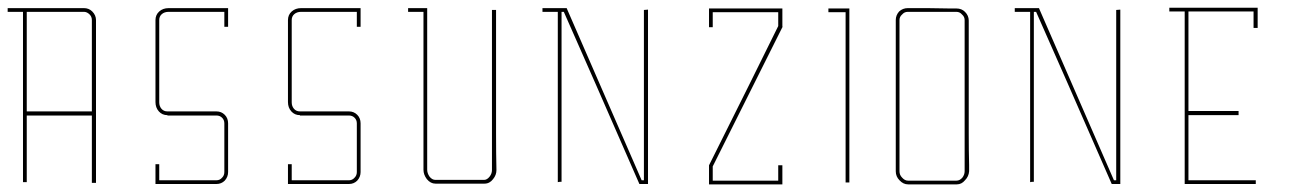

<svg xmlns="http://www.w3.org/2000/svg" viewBox="-20 -861 3422 501"><path d="M219.7 -559.6Q219.7 -559.6 194.3 -559.6Q168 -559.6 134.8 -559.6Q112.3 -559.6 89.8 -559.6Q67.4 -559.6 49.8 -559.6Q49.8 -559.6 49.8 -533.2Q49.8 -506.8 49.8 -472.7Q49.8 -449.2 49.8 -426.8Q49.8 -403.3 49.8 -385.7Q49.8 -385.7 45.9 -385.7Q43 -385.7 40 -385.7Q40 -385.7 40 -454.1Q40 -521.5 40 -609.4Q40 -668 40 -726.6Q40 -785.2 40 -830.1Q40 -830.1 25.4 -830.1Q9.8 -830.1 0 -830.1Q0 -830.1 0 -832Q0 -832 0 -834Q0 -837.9 0 -839.8Q0 -839.8 27.3 -839.8Q55.7 -839.8 91.8 -839.8Q115.2 -839.8 139.6 -839.8Q164.1 -839.8 181.6 -839.8Q181.6 -839.8 184.6 -839.8Q186.5 -839.8 199.2 -839.8Q211.9 -839.8 220.7 -831.1Q230.5 -821.3 230.5 -808.6Q230.5 -808.6 230.5 -801.8Q230.5 -794.9 230.5 -790Q230.5 -790 230.5 -727.5Q230.5 -665 230.5 -585Q230.5 -531.2 230.5 -477.5Q230.5 -424.8 230.5 -383.8Q230.5 -383.8 228.5 -383.8Q227.5 -383.8 226.6 -383.8Q222.7 -383.8 219.7 -383.8Q219.7 -383.8 219.7 -411.1Q219.7 -438.5 219.7 -472.7Q219.7 -496.1 219.7 -519.5Q219.7 -543 219.7 -559.6ZM219.7 -570.3Q219.7 -570.3 219.7 -603.5Q219.7 -637.7 219.7 -681.6Q219.7 -710.9 219.7 -740.2Q219.7 -768.6 219.7 -791Q219.7 -791 219.7 -793Q219.7 -795.9 219.7 -808.6Q219.7 -817.4 213.9 -823.2Q207 -830.1 199.2 -830.1Q199.2 -830.1 192.4 -830.1Q186.5 -830.1 181.6 -830.1Q181.6 -830.1 181.6 -832Q181.6 -834 181.6 -835Q181.6 -835 181.6 -833Q181.6 -831.1 181.6 -830.1Q181.6 -830.1 162.1 -830.1Q141.6 -830.1 115.2 -830.1Q98.6 -830.1 81.1 -830.1Q63.5 -830.1 49.8 -830.1Q49.8 -830.1 49.8 -792Q49.8 -791 49.8 -790Q49.8 -769.5 49.8 -747.1Q49.8 -724.6 49.8 -699.2Q49.8 -665 49.8 -629.9Q49.8 -595.7 49.8 -570.3Q49.8 -570.3 76.2 -570.3Q101.6 -570.3 135.7 -570.3Q158.2 -570.3 180.7 -570.3Q203.1 -570.3 219.7 -570.3Z M575.2 -539.1Q575.2 -539.1 575.2 -532.2Q575.2 -525.4 575.2 -521.5Q575.2 -521.5 575.2 -480.5Q575.2 -439.5 575.2 -412.1Q575.2 -412.1 573.2 -412.1Q572.3 -412.1 570.3 -412.1Q570.3 -412.1 571.3 -412.1Q572.3 -412.1 575.2 -412.1Q575.2 -399.4 566.4 -389.6Q557.6 -380.9 544.9 -380.9Q544.9 -380.9 544.9 -382.8Q544.9 -384.8 544.9 -385.7Q544.9 -385.7 544.9 -383.8Q544.9 -381.8 544.9 -380.9Q544.9 -380.9 521.5 -380.9Q498 -380.9 466.8 -380.9Q447.3 -380.9 426.8 -380.9Q406.2 -380.9 390.6 -380.9Q390.6 -380.9 388.7 -380.9Q386.7 -380.9 385.7 -380.9Q385.7 -380.9 385.7 -389.6Q385.7 -394.5 385.7 -400.4Q385.7 -419.9 385.7 -432.6Q385.7 -432.6 389.6 -432.6Q393.6 -432.6 395.5 -432.6Q395.5 -432.6 395.5 -417Q395.5 -401.4 395.5 -390.6Q395.5 -390.6 402.3 -390.6Q408.2 -390.6 446.3 -390.6Q462.9 -390.6 487.3 -390.6Q510.7 -390.6 544.9 -390.6Q553.7 -390.6 559.6 -397.5Q565.4 -403.3 565.4 -412.1Q565.4 -412.1 565.4 -453.1Q565.4 -494.1 565.4 -521.5Q565.4 -521.5 567.4 -521.5Q568.4 -521.5 569.3 -521.5Q569.3 -521.5 568.4 -521.5Q566.4 -521.5 565.4 -521.5Q565.4 -521.5 565.4 -523.4Q565.4 -525.4 565.4 -539.1Q565.4 -547.9 559.6 -553.7Q553.7 -559.6 544.9 -559.6Q544.9 -559.6 537.1 -559.6Q530.3 -559.6 525.4 -559.6Q525.4 -559.6 484.4 -559.6Q443.4 -559.6 417 -559.6Q417 -559.6 417 -562.5Q417 -564.5 417 -566.4Q417 -566.4 417 -565.4Q417 -564.5 417 -560.5Q403.3 -560.5 394.5 -570.3Q385.7 -580.1 385.7 -594.7Q385.7 -594.7 387.7 -594.7Q389.6 -594.7 390.6 -594.7Q390.6 -594.7 388.7 -594.7Q386.7 -594.7 385.7 -594.7Q385.7 -594.7 385.7 -625Q385.7 -655.3 385.7 -694.3Q385.7 -719.7 385.7 -746.1Q385.7 -772.5 385.7 -792Q385.7 -792 385.7 -792Q385.7 -793 385.7 -793Q385.7 -793 385.7 -794.9Q385.7 -796.9 385.7 -808.6Q385.7 -822.3 395.5 -831.1Q405.3 -839.8 419.9 -839.8Q419.9 -839.8 425.8 -839.8Q431.6 -839.8 435.5 -839.8Q435.5 -839.8 455.1 -839.8Q475.6 -839.8 501 -839.8Q518.6 -839.8 535.2 -839.8Q552.7 -839.8 565.4 -839.8Q565.4 -839.8 569.3 -839.8Q573.2 -839.8 575.2 -839.8Q575.2 -839.8 575.2 -821.3Q575.2 -803.7 575.2 -791Q575.2 -791 572.3 -791Q568.4 -791 565.4 -791Q565.4 -791 565.4 -805.7Q565.4 -820.3 565.4 -830.1Q565.4 -830.1 545.9 -830.1Q525.4 -830.1 500 -830.1Q482.4 -830.1 465.8 -830.1Q448.2 -830.1 435.5 -830.1Q435.5 -830.1 433.6 -830.1Q431.6 -830.1 419.9 -830.1Q409.2 -830.1 402.3 -824.2Q395.5 -818.4 395.5 -808.6Q395.5 -808.6 395.5 -802.7Q395.5 -796.9 395.5 -793Q395.5 -793 395.5 -792Q395.5 -791 395.5 -791Q395.5 -791 395.5 -782.2Q395.5 -774.4 395.5 -723.6Q395.5 -701.2 395.5 -669.9Q395.5 -638.7 395.5 -593.8Q395.5 -584 401.4 -577.1Q407.2 -570.3 417 -570.3Q417 -570.3 457 -570.3Q498 -570.3 525.4 -570.3Q525.4 -570.3 532.2 -570.3Q540 -570.3 544.9 -570.3Q557.6 -570.3 566.4 -561.5Q575.2 -552.7 575.2 -539.1Z M920.9 -539.1Q920.9 -539.1 920.9 -532.2Q920.9 -525.4 920.9 -521.5Q920.9 -521.5 920.9 -480.5Q920.9 -439.5 920.9 -412.1Q920.9 -412.1 918.9 -412.1Q918 -412.1 916 -412.1Q916 -412.1 917 -412.1Q918 -412.1 920.9 -412.1Q920.9 -399.4 912.1 -389.6Q903.3 -380.9 890.6 -380.9Q890.6 -380.9 890.6 -382.8Q890.6 -384.8 890.6 -385.7Q890.6 -385.7 890.6 -383.8Q890.6 -381.8 890.6 -380.9Q890.6 -380.9 867.2 -380.9Q843.8 -380.9 812.5 -380.9Q793 -380.9 772.5 -380.9Q752 -380.9 736.3 -380.9Q736.3 -380.9 734.4 -380.9Q732.4 -380.9 731.4 -380.9Q731.4 -380.9 731.4 -389.6Q731.4 -394.5 731.4 -400.4Q731.4 -419.9 731.4 -432.6Q731.4 -432.6 735.4 -432.6Q739.3 -432.6 741.2 -432.6Q741.2 -432.6 741.2 -417Q741.2 -401.4 741.2 -390.6Q741.2 -390.6 748 -390.6Q753.9 -390.6 792 -390.6Q808.6 -390.6 833 -390.6Q856.4 -390.6 890.6 -390.6Q899.4 -390.6 905.3 -397.5Q911.1 -403.3 911.1 -412.1Q911.1 -412.1 911.1 -453.1Q911.1 -494.1 911.1 -521.5Q911.1 -521.5 913.1 -521.5Q914.1 -521.5 915 -521.5Q915 -521.5 914.1 -521.5Q912.1 -521.5 911.1 -521.5Q911.1 -521.5 911.1 -523.4Q911.1 -525.4 911.1 -539.1Q911.1 -547.9 905.3 -553.7Q899.4 -559.6 890.6 -559.6Q890.6 -559.6 882.8 -559.6Q876 -559.6 871.1 -559.6Q871.1 -559.6 830.1 -559.6Q789.1 -559.6 762.7 -559.6Q762.7 -559.6 762.7 -562.5Q762.7 -564.5 762.7 -566.4Q762.7 -566.4 762.7 -565.4Q762.7 -564.5 762.7 -560.5Q749 -560.5 740.2 -570.3Q731.4 -580.1 731.4 -594.7Q731.4 -594.7 733.4 -594.7Q735.4 -594.7 736.3 -594.7Q736.3 -594.7 734.4 -594.7Q732.4 -594.7 731.4 -594.7Q731.4 -594.7 731.4 -625Q731.4 -655.3 731.4 -694.3Q731.4 -719.7 731.4 -746.1Q731.4 -772.5 731.4 -792Q731.4 -792 731.4 -792Q731.4 -793 731.4 -793Q731.4 -793 731.4 -794.9Q731.4 -796.9 731.4 -808.6Q731.4 -822.3 741.2 -831.1Q751 -839.8 765.6 -839.8Q765.6 -839.8 771.5 -839.8Q777.3 -839.8 781.2 -839.8Q781.2 -839.8 800.8 -839.8Q821.3 -839.8 846.7 -839.8Q864.3 -839.8 880.9 -839.8Q898.4 -839.8 911.1 -839.8Q911.1 -839.8 915 -839.8Q918.9 -839.8 920.9 -839.8Q920.9 -839.8 920.9 -821.3Q920.9 -803.7 920.9 -791Q920.9 -791 918 -791Q914.1 -791 911.1 -791Q911.1 -791 911.1 -805.7Q911.1 -820.3 911.1 -830.1Q911.1 -830.1 891.6 -830.1Q871.1 -830.1 845.7 -830.1Q828.1 -830.1 811.5 -830.1Q793.9 -830.1 781.2 -830.1Q781.2 -830.1 779.3 -830.1Q777.3 -830.1 765.6 -830.1Q754.9 -830.1 748 -824.2Q741.2 -818.4 741.2 -808.6Q741.2 -808.6 741.2 -802.7Q741.2 -796.9 741.2 -793Q741.2 -793 741.2 -792Q741.2 -791 741.2 -791Q741.2 -791 741.2 -782.2Q741.2 -774.4 741.2 -723.6Q741.2 -701.2 741.2 -669.9Q741.2 -638.7 741.2 -593.8Q741.2 -584 747.1 -577.1Q752.9 -570.3 762.7 -570.3Q762.7 -570.3 802.7 -570.3Q843.8 -570.3 871.1 -570.3Q871.1 -570.3 877.9 -570.3Q885.7 -570.3 890.6 -570.3Q903.3 -570.3 912.1 -561.5Q920.9 -552.7 920.9 -539.1Z M1275.4 -417Q1275.4 -417 1273.4 -417Q1271.5 -417 1269.5 -417Q1269.5 -417 1270.5 -417Q1271.5 -417 1275.4 -417Q1275.4 -404.3 1266.6 -393.6Q1257.8 -381.8 1244.1 -381.8Q1244.1 -381.8 1225.6 -381.8Q1216.8 -381.8 1203.1 -381.8Q1162.1 -381.8 1134.8 -381.8Q1134.8 -381.8 1132.8 -381.8Q1129.9 -381.8 1116.2 -381.8Q1103.5 -381.8 1093.8 -393.6Q1085 -405.3 1085 -418Q1085 -418 1085 -422.9Q1085 -428.7 1085 -431.6Q1085 -431.6 1085 -493.2Q1085 -553.7 1085 -632.8Q1085 -685.5 1085 -737.3Q1085 -790 1085 -830.1Q1085 -830.1 1070.3 -830.1Q1054.7 -830.1 1044.9 -830.1Q1044.9 -830.1 1044.9 -832Q1044.9 -832 1044.9 -834Q1044.9 -837.9 1044.9 -839.8Q1044.9 -839.8 1063.5 -839.8Q1082 -839.8 1094.7 -839.8Q1094.7 -839.8 1094.7 -837.9Q1094.7 -835.9 1094.7 -835Q1094.7 -835 1094.7 -773.4Q1094.7 -711.9 1094.7 -631.8Q1094.7 -578.1 1094.7 -525.4Q1094.7 -472.7 1094.7 -431.6Q1094.7 -431.6 1092.8 -431.6Q1090.8 -431.6 1089.8 -431.6Q1089.8 -431.6 1091.8 -431.6Q1093.8 -431.6 1094.7 -431.6Q1094.7 -431.6 1094.7 -430.7Q1094.7 -428.7 1094.7 -418Q1094.7 -409.2 1100.6 -400.4Q1107.4 -391.6 1116.2 -391.6Q1116.2 -391.6 1123 -391.6Q1129.9 -391.6 1134.8 -391.6Q1134.8 -391.6 1134.8 -389.6Q1134.8 -388.7 1134.8 -386.7Q1134.8 -386.7 1134.8 -388.7Q1134.8 -390.6 1134.8 -391.6Q1134.8 -391.6 1148.4 -391.6Q1162.1 -391.6 1243.2 -391.6Q1251 -391.6 1257.8 -400.4Q1263.7 -408.2 1263.7 -417Q1263.7 -417 1263.7 -481.4Q1263.7 -544.9 1263.7 -627.9Q1263.7 -682.6 1263.7 -738.3Q1263.7 -793 1263.7 -835Q1263.7 -835 1267.6 -835Q1271.5 -835 1274.4 -835Q1274.4 -835 1274.4 -770.5Q1274.4 -707 1274.4 -624Q1274.4 -569.3 1274.4 -513.7Q1274.4 -459 1275.4 -417Z M1670.9 -390.6Q1670.9 -539.1 1670.9 -835.9Q1667 -835.9 1660.2 -835Q1660.2 -686.5 1660.2 -390.6Q1658.2 -390.6 1654.3 -390.6Q1588.9 -540 1459 -838.9Q1459 -838.9 1459 -838.9Q1459 -838.9 1459 -839.8Q1437.5 -839.8 1395.5 -839.8Q1395.5 -837.9 1395.5 -835Q1395.5 -833 1395.5 -830.1Q1409.2 -830.1 1435.5 -830.1Q1435.5 -681.6 1435.5 -385.7Q1438.5 -386.7 1445.3 -386.7Q1445.3 -534.2 1445.3 -830.1Q1447.3 -830.1 1451.2 -830.1Q1517.6 -680.7 1648.4 -380.9Q1648.4 -380.9 1648.4 -380.9Q1648.4 -380.9 1648.4 -380.9Q1656.2 -380.9 1670.9 -380.9Q1670.9 -384.8 1670.9 -390.6Q1670.9 -390.6 1670.9 -390.6Z M2021.5 -838.9Q2019.5 -838.9 2015.6 -838.9Q2014.6 -838.9 2010.7 -838.9Q1951.2 -838.9 1830.1 -838.9Q1830.1 -836.9 1830.1 -834Q1830.1 -834 1830.1 -834Q1830.1 -819.3 1830.1 -790Q1833 -790 1839.8 -790Q1839.8 -802.7 1839.8 -829.1Q1897.5 -829.1 2010.7 -829.1Q2010.7 -817.4 2010.7 -793Q1951.2 -671.9 1830.1 -429.7Q1830.1 -429.7 1830.1 -429.7Q1830.1 -429.7 1830.1 -429.7Q1830.1 -429.7 1830.1 -429.7Q1830.1 -429.7 1830.1 -429.7Q1830.1 -414.1 1830.1 -381.8Q1830.1 -381.8 1830.1 -381.8Q1830.1 -380.9 1830.1 -379.9Q1893.6 -379.9 2021.5 -379.9Q2021.5 -382.8 2021.5 -386.7Q2021.5 -386.7 2021.5 -386.7Q2021.5 -401.4 2021.5 -429.7Q2017.6 -429.7 2010.7 -429.7Q2010.7 -417 2010.7 -389.6Q1954.1 -389.6 1839.8 -389.6Q1839.8 -402.3 1839.8 -426.8Q1900.4 -547.9 2021.5 -790Q2021.5 -790 2021.5 -790Q2021.5 -790 2022.5 -791Q2021.5 -791 2021.5 -791Q2021.5 -806.6 2021.5 -838.9Z M2196.3 -838.9Q2178.7 -838.9 2141.6 -838.9Q2141.6 -836.9 2141.6 -834Q2141.6 -832 2141.6 -829.1Q2156.2 -829.1 2186.5 -829.1Q2186.5 -680.7 2186.5 -384.8Q2189.5 -384.8 2196.3 -384.8Q2196.3 -534.2 2196.3 -834Q2196.3 -834 2196.3 -834Q2196.3 -835.9 2196.3 -838.9Z M2508.8 -430.7Q2508.8 -430.7 2508.8 -428.7Q2508.8 -426.8 2508.8 -414.1Q2507.8 -400.4 2498 -390.6Q2489.3 -379.9 2476.6 -379.9Q2476.6 -379.9 2469.7 -379.9Q2461.9 -379.9 2457 -379.9Q2457 -379.9 2457 -381.8Q2457 -383.8 2457 -384.8Q2457 -384.8 2457 -382.8Q2457 -380.9 2457 -379.9Q2457 -379.9 2438.5 -379.9Q2429.7 -379.9 2417 -379.9Q2376 -379.9 2349.6 -379.9Q2336.9 -379.9 2327.1 -390.6Q2317.4 -400.4 2317.4 -414.1Q2317.4 -414.1 2317.4 -417Q2317.4 -418 2317.4 -419.9Q2317.4 -426.8 2317.4 -430.7Q2317.4 -430.7 2317.4 -444.3Q2317.4 -458 2317.4 -485.4Q2317.4 -541 2317.4 -612.3Q2317.4 -659.2 2317.4 -706.1Q2317.4 -753.9 2317.4 -790Q2317.4 -790 2317.4 -792Q2317.4 -794.9 2317.4 -808.6Q2317.4 -821.3 2326.2 -831.1Q2335.9 -839.8 2348.6 -839.8Q2348.6 -839.8 2354.5 -839.8Q2361.3 -839.8 2365.2 -839.8Q2365.2 -839.8 2365.2 -837.9Q2365.2 -835.9 2365.2 -835Q2365.2 -835 2365.2 -836.9Q2365.2 -838.9 2365.2 -839.8Q2365.2 -839.8 2400.4 -839.8Q2435.5 -838.9 2458 -838.9Q2458 -838.9 2460.9 -838.9Q2462.9 -838.9 2475.6 -838.9Q2489.3 -838.9 2498 -830.1Q2507.8 -820.3 2507.8 -807.6Q2507.8 -807.6 2507.8 -800.8Q2507.8 -793.9 2507.8 -789.1Q2507.8 -789.1 2507.8 -734.4Q2507.8 -679.7 2507.8 -608.4Q2507.8 -561.5 2507.8 -513.7Q2507.8 -466.8 2508.8 -430.7ZM2502 -430.7Q2502 -430.7 2501 -430.7Q2499 -430.7 2497.1 -430.7Q2497.1 -430.7 2497.1 -486.3Q2497.1 -541 2497.1 -612.3Q2497.1 -660.2 2497.1 -707Q2497.1 -754.9 2497.1 -791Q2497.1 -791 2497.1 -793Q2497.1 -795.9 2497.1 -808.6Q2497.1 -817.4 2490.2 -823.2Q2484.4 -830.1 2475.6 -830.1Q2475.6 -830.1 2468.8 -830.1Q2462.9 -830.1 2458 -830.1Q2458 -830.1 2458 -832Q2458 -834 2458 -835Q2458 -835 2458 -833Q2458 -831.1 2458 -830.1Q2458 -830.1 2423.8 -830.1Q2388.7 -830.1 2365.2 -830.1Q2365.2 -830.1 2363.3 -830.1Q2361.3 -830.1 2348.6 -830.1Q2339.8 -830.1 2334 -823.2Q2327.1 -817.4 2327.1 -808.6Q2327.1 -808.6 2327.1 -802.7Q2327.1 -795.9 2327.1 -791Q2327.1 -791 2327.1 -736.3Q2327.1 -680.7 2327.1 -609.4Q2327.1 -562.5 2327.1 -514.6Q2327.1 -466.8 2327.1 -430.7Q2327.1 -430.7 2325.2 -430.7Q2323.2 -430.7 2322.3 -430.7Q2322.3 -430.7 2324.2 -430.7Q2326.2 -430.7 2327.1 -430.7Q2327.1 -430.7 2327.1 -428.7Q2327.1 -426.8 2327.1 -414.1Q2327.1 -404.3 2334 -397.5Q2340.8 -389.6 2349.6 -389.6Q2349.6 -389.6 2355.5 -389.6Q2362.3 -389.6 2366.2 -389.6Q2366.2 -389.6 2381.8 -389.6Q2388.7 -389.6 2400.4 -389.6Q2433.6 -389.6 2456.1 -389.6Q2456.1 -389.6 2459 -389.6Q2460.9 -389.6 2475.6 -389.6Q2484.4 -389.6 2491.2 -397.5Q2497.1 -405.3 2497.1 -414.1Q2497.1 -414.1 2497.1 -419.9Q2497.1 -426.8 2497.1 -430.7Q2497.1 -430.7 2499 -430.7Q2501 -430.7 2502 -430.7Z M2903.3 -390.6Q2903.3 -539.1 2903.3 -835.9Q2899.4 -835.9 2892.6 -835Q2892.6 -686.5 2892.6 -390.6Q2890.6 -390.6 2886.7 -390.6Q2821.3 -540 2691.4 -838.9Q2691.4 -838.9 2691.4 -838.9Q2691.4 -838.9 2691.4 -839.8Q2669.9 -839.8 2627.9 -839.8Q2627.9 -837.9 2627.9 -835Q2627.9 -833 2627.9 -830.1Q2641.6 -830.1 2668 -830.1Q2668 -681.6 2668 -385.7Q2670.9 -386.7 2677.7 -386.7Q2677.7 -534.2 2677.7 -830.1Q2679.7 -830.1 2683.6 -830.1Q2750 -680.7 2880.9 -380.9Q2880.9 -380.9 2880.9 -380.9Q2880.9 -380.9 2880.9 -380.9Q2888.7 -380.9 2903.3 -380.9Q2903.3 -384.8 2903.3 -390.6Q2903.3 -390.6 2903.3 -390.6Z M3081.1 -571.3Q3125 -571.3 3211.9 -571.3Q3211.9 -567.4 3211.9 -560.5Q3168 -560.5 3081.1 -560.5Q3081.1 -564.5 3081.1 -571.3ZM3081.1 -831.1Q3078.1 -831.1 3071.3 -831.1Q3071.3 -805.7 3071.3 -776.4Q3071.3 -630.9 3071.3 -380.9Q3075.2 -380.9 3081.1 -380.9Q3081.1 -380.9 3081.1 -380.9Q3139.6 -380.9 3256.8 -380.9Q3256.8 -384.8 3256.8 -390.6Q3198.2 -390.6 3081.1 -390.6Q3081.1 -538.1 3081.1 -831.1ZM3256.8 -840.8Q3256.8 -840.8 3256.8 -840.8Q3181.6 -840.8 3031.2 -840.8Q3031.2 -837.9 3031.2 -831.1Q3104.5 -831.1 3251 -831.1Q3251 -816.4 3251 -788.1Q3254.9 -788.1 3261.7 -788.1Q3261.7 -805.7 3261.7 -840.8Q3259.8 -840.8 3256.8 -840.8Z"/></svg>

Font: Reach
Style: Line
Weight: 400
Designer: Billy Harris
Version: Reach Line